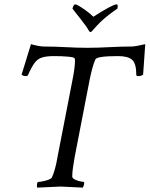

<svg xmlns="http://www.w3.org/2000/svg" viewBox="-20 -858 686 881"><path d="M151.4 2.9Q149.4 1 149.4 -4.9Q149.4 -23.4 156.2 -23.4Q164.1 -23.4 178.2 -26.4Q192.4 -29.3 204.6 -34.2Q216.8 -39.1 218.8 -44.9Q234.4 -80.1 244.1 -138.7L311.5 -485.4Q318.4 -519.5 321.3 -543Q324.2 -566.4 324.2 -580.1Q324.2 -585 322.3 -590.8Q318.4 -595.7 291.5 -598.1Q264.6 -600.6 227.5 -600.6Q193.4 -600.6 172.9 -594.2Q152.3 -587.9 138.7 -569.3Q125 -550.8 108.4 -513.7Q106.4 -508.8 98.6 -508.8Q85.9 -508.8 79.1 -515.6L122.1 -655.3Q160.2 -644.5 183.6 -644.5Q229.5 -644.5 282.2 -641.6Q335 -638.7 380.9 -638.7Q427.7 -638.7 481.4 -641.6Q535.2 -644.5 582 -644.5Q592.8 -644.5 608.9 -647.5Q625 -650.4 646.5 -655.3L636.7 -515.6Q628.9 -508.8 614.3 -508.8Q605.5 -508.8 605.5 -513.7Q605.5 -566.4 586.4 -583.5Q567.4 -600.6 521.5 -600.6Q425.8 -600.6 418 -585.9Q411.1 -571.3 404.3 -546.9Q397.5 -522.5 390.6 -488.3L322.3 -135.7Q317.4 -108.4 314.5 -86.4Q311.5 -64.5 311.5 -47.9Q311.5 -40 324.7 -33.7Q337.9 -27.3 350.6 -25.4L364.3 -23.4Q366.2 -23.4 366.2 -19.5Q366.2 -8.8 360.4 2.9Q315.4 1 290 -0.5Q264.6 -2 258.8 -2ZM394.5 -710.9Q391.6 -710.9 386.7 -718.8Q382.8 -726.6 371.6 -742.2Q360.4 -757.8 346.7 -774.9Q333 -792 323.2 -804.7Q313.5 -817.4 312.5 -818.4Q317.4 -837.9 325.2 -837.9Q331.1 -837.9 346.2 -828.6Q361.3 -819.3 378.9 -806.2Q396.5 -793 408.2 -781.2Q497.1 -837.9 514.6 -837.9Q523.4 -837.9 518.6 -818.4Q490.2 -798.8 472.7 -784.7Q455.1 -770.5 439.9 -755.9Q424.8 -741.2 405.3 -718.8Q399.4 -710.9 394.5 -710.9Z"/></svg>

Font: Crimson Text
Style: Italic
Weight: 400
Italic angle: -11°
Designer: Sebastian Kosch
Foundry: Sebastian Kosch
Version: Version 1.100; ttfautohint (v1.8.4)